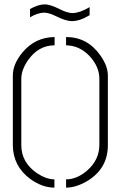

<svg xmlns="http://www.w3.org/2000/svg" viewBox="-20 -859 556 884"><path d="M118.2 -779.3V-817.4Q156.2 -838.9 186.5 -838.9Q210.9 -838.9 255.9 -816.4Q290 -798.8 314.5 -798.8Q348.6 -799.8 392.6 -826.2V-789.1Q347.7 -761.7 310.5 -761.7Q284.2 -761.7 238.3 -784.2Q205.1 -800.8 182.6 -800.8Q152.3 -799.8 118.2 -779.3ZM39.1 -190.4V-511.7Q39.1 -563.5 83 -617.2Q141.6 -687.5 231.4 -688.5V-650.4Q155.3 -650.4 106.4 -578.1Q78.1 -535.2 78.1 -496.1V-190.4Q78.1 -111.3 150.4 -61.5Q193.4 -33.2 230.5 -33.2V4.9Q174.8 4.9 119.1 -35.2Q40 -93.8 39.1 -190.4ZM284.2 4.9V-33.2Q335 -33.2 382.8 -75.2Q436.5 -123 437.5 -190.4V-496.1Q437.5 -551.8 392.6 -600.6Q346.7 -649.4 284.2 -650.4V-688.5Q382.8 -688.5 442.4 -603.5Q476.6 -554.7 476.6 -511.7V-190.4Q476.6 -82 379.9 -24.4Q329.1 4.9 284.2 4.9Z"/></svg>

Font: Post No Bills Jaffna Light
Style: Regular
Weight: 300
Designer: Kosala Senevirathne, Siva Puranthara, Lasantha Premarathna, Tharique Azeez
Foundry: Mooniak
Version: Version 1.220 ; ttfautohint (v1.6)